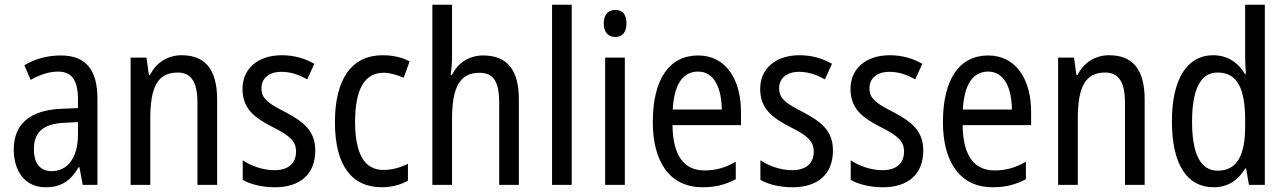

<svg xmlns="http://www.w3.org/2000/svg" viewBox="-20 -780 5426 810"><path d="M236 -546C179 -546 126 -531 83 -505L109 -443C149 -465 187 -478 225 -478C282 -478 309 -443 309 -359V-324L239 -321C107 -316 38 -256 38 -150C38 -58 85 10 172 10C239 10 279 -18 312 -75H315L329 0H391V-363C391 -483 345 -546 236 -546ZM252 -262 309 -265V-213C309 -113 264 -58 198 -58C152 -58 123 -87 123 -151C123 -220 160 -258 252 -262Z M746 -547C690 -547 640 -518 613 -464H608L598 -537H531V0H614V-279C614 -413 645 -474 730 -474C788 -474 813 -431 813 -347V0H896V-360C896 -488 845 -547 746 -547Z M1310 -145C1310 -228 1261 -266 1184 -307C1109 -345 1083 -365 1083 -408C1083 -450 1115 -477 1168 -477C1206 -477 1243 -464 1276 -445L1306 -511C1265 -534 1220 -547 1169 -547C1070 -547 1003 -492 1003 -405C1003 -321 1054 -283 1132 -243C1205 -207 1229 -182 1229 -141C1229 -92 1198 -62 1138 -62C1088 -62 1037 -81 1004 -104V-21C1037 -3 1082 10 1140 10C1246 10 1310 -45 1310 -145Z M1591 10C1630 10 1671 0 1701 -18V-89C1669 -73 1634 -63 1597 -63C1518 -63 1478 -131 1478 -266C1478 -403 1518 -473 1598 -473C1625 -473 1656 -464 1683 -452L1708 -521C1679 -537 1640 -547 1594 -547C1465 -547 1393 -448 1393 -265C1393 -80 1465 10 1591 10Z M1887 -543V-760H1804V0H1887V-278C1887 -410 1919 -473 2003 -473C2062 -473 2086 -435 2086 -347V0H2169V-360C2169 -484 2121 -546 2018 -546C1962 -546 1912 -517 1887 -464H1881C1885 -487 1887 -515 1887 -543Z M2392 0V-760H2309V0Z M2576 -738C2546 -738 2527 -719 2527 -681C2527 -644 2546 -624 2576 -624C2605 -624 2623 -644 2623 -681C2623 -719 2606 -738 2576 -738ZM2616 -537H2533V0H2616Z M2925 -546C2803 -546 2734 -445 2734 -265C2734 -102 2802 10 2944 10C2998 10 3041 -1 3084 -24V-98C3040 -72 2999 -61 2952 -61C2864 -61 2819 -125 2817 -252H3106V-308C3106 -444 3043 -546 2925 -546ZM2925 -478C2994 -478 3024 -407 3025 -318H2818C2824 -425 2861 -478 2925 -478Z M3494 -145C3494 -228 3445 -266 3368 -307C3293 -345 3267 -365 3267 -408C3267 -450 3299 -477 3352 -477C3390 -477 3427 -464 3460 -445L3490 -511C3449 -534 3404 -547 3353 -547C3254 -547 3187 -492 3187 -405C3187 -321 3238 -283 3316 -243C3389 -207 3413 -182 3413 -141C3413 -92 3382 -62 3322 -62C3272 -62 3221 -81 3188 -104V-21C3221 -3 3266 10 3324 10C3430 10 3494 -45 3494 -145Z M3875 -145C3875 -228 3826 -266 3749 -307C3674 -345 3648 -365 3648 -408C3648 -450 3680 -477 3733 -477C3771 -477 3808 -464 3841 -445L3871 -511C3830 -534 3785 -547 3734 -547C3635 -547 3568 -492 3568 -405C3568 -321 3619 -283 3697 -243C3770 -207 3794 -182 3794 -141C3794 -92 3763 -62 3703 -62C3653 -62 3602 -81 3569 -104V-21C3602 -3 3647 10 3705 10C3811 10 3875 -45 3875 -145Z M4149 -546C4027 -546 3958 -445 3958 -265C3958 -102 4026 10 4168 10C4222 10 4265 -1 4308 -24V-98C4264 -72 4223 -61 4176 -61C4088 -61 4043 -125 4041 -252H4330V-308C4330 -444 4267 -546 4149 -546ZM4149 -478C4218 -478 4248 -407 4249 -318H4042C4048 -425 4085 -478 4149 -478Z M4659 -547C4603 -547 4553 -518 4526 -464H4521L4511 -537H4444V0H4527V-279C4527 -413 4558 -474 4643 -474C4701 -474 4726 -431 4726 -347V0H4809V-360C4809 -488 4758 -547 4659 -547Z M5100 10C5161 10 5203 -20 5233 -69H5237L5249 0H5316V-760H5233V-543C5233 -523 5234 -494 5236 -468H5232C5203 -517 5157 -547 5098 -547C4989 -547 4924 -448 4924 -268C4924 -86 4988 10 5100 10ZM5117 -60C5044 -60 5009 -132 5009 -267C5009 -399 5043 -474 5116 -474C5200 -474 5233 -408 5233 -272V-246C5233 -122 5197 -60 5117 -60Z"/></svg>

Font: Noto Sans Myanmar UI Condensed
Style: Regular
Weight: 400
Width: 3
Designer: Monotype Design Team
Foundry: Monotype Imaging Inc.
Version: Version 2.103